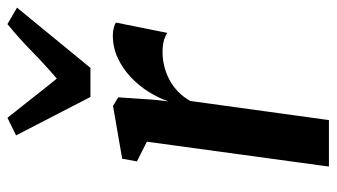

<svg xmlns="http://www.w3.org/2000/svg" viewBox="-209 -671 880 502"><g transform="rotate(-90 231.0 -420.0)"><path d="M46.5 0 111.5 -476 60 -502 67 -540.5 205 -564.5 227.5 -551 221.5 -461 217 -419.5Q225.5 -445 241.5 -470.8Q257.5 -496.5 280 -517.8Q302.5 -539 330 -552Q357.5 -565 389.5 -565Q400.5 -565 409.5 -562.5Q418.5 -560 423 -557L396 -422.5Q391.5 -426.5 378.5 -430.8Q365.5 -435 345 -435Q327 -435 308.8 -430.5Q290.5 -426 273.5 -417Q256.5 -408 242.2 -394.2Q228 -380.5 218 -362.5L168 0ZM228.5 -623.5 128 -818 174 -840.5Q199 -809.5 224.5 -776.8Q250 -744 276.5 -711.5Q314 -743.5 347.2 -776.2Q380.5 -809 419 -840.5L462 -815.5L304.5 -623.5Z"/></g></svg>

Font: Merriweather 24pt SemiBold
Style: Italic
Weight: 600
Italic angle: -7.8°
Version: Version 2.101